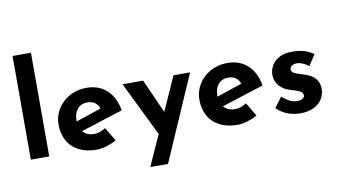

<svg xmlns="http://www.w3.org/2000/svg" viewBox="-92 -1009 2540 1439"><g transform="rotate(-10 1178.0 -289.5)"><path d="M212 -789V0H72V-789Z M661 -136 723 -32Q687 -12 647 0Q607 12 571 12Q493 12 436.5 -17.5Q380 -47 351 -100.5Q322 -154 322 -223Q322 -287 355.5 -341Q389 -395 447 -426.5Q505 -458 574 -458Q668 -458 728.5 -403Q789 -348 807 -246L487 -144Q519 -107 574 -107Q616 -107 661 -136ZM460 -231V-222L652 -287Q631 -349 563 -349Q516 -349 488 -317Q460 -285 460 -231Z M1361 -437 1079 210H944L1049 -23L847 -437H1004L1119 -179L1235 -437Z M1733 -136 1795 -32Q1759 -12 1719 0Q1679 12 1643 12Q1565 12 1508.5 -17.5Q1452 -47 1423 -100.5Q1394 -154 1394 -223Q1394 -287 1427.5 -341Q1461 -395 1519 -426.5Q1577 -458 1646 -458Q1740 -458 1800.5 -403Q1861 -348 1879 -246L1559 -144Q1591 -107 1646 -107Q1688 -107 1733 -136ZM1532 -231V-222L1724 -287Q1703 -349 1635 -349Q1588 -349 1560 -317Q1532 -285 1532 -231Z M1944 -63 2002 -140Q2060 -86 2111 -86Q2138 -86 2154.5 -94.5Q2171 -103 2171 -120Q2171 -140 2152 -150.5Q2133 -161 2109.5 -168Q2086 -175 2078 -177Q2021 -195 1993 -230.5Q1965 -266 1965 -312Q1965 -347 1983.5 -380.5Q2002 -414 2041 -435.5Q2080 -457 2138 -457Q2192 -457 2230 -446Q2268 -435 2303 -410L2250 -328Q2230 -344 2205.5 -354.5Q2181 -365 2161 -365Q2137 -365 2122 -355Q2107 -345 2107 -331Q2106 -310 2124.5 -299.5Q2143 -289 2182 -278Q2188 -276 2194.5 -274Q2201 -272 2208 -270Q2311 -236 2311 -146Q2311 -104 2290 -69Q2269 -34 2226.5 -12.5Q2184 9 2123 9Q2069 9 2022 -10Q1975 -29 1944 -63Z"/></g></svg>

Font: Josefin Sans
Style: Bold
Weight: 700
Designer: Santiago Orozco
Foundry: Typemade
Version: Version 2.000